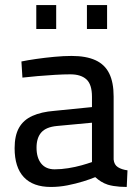

<svg xmlns="http://www.w3.org/2000/svg" viewBox="-20 -732 545 762"><path d="M182 10Q111 10 74.5 -29Q38 -68 38 -144Q38 -194 55.5 -225Q73 -256 108.5 -272Q144 -288 195 -292L345 -307V-348Q345 -397 323 -417Q301 -437 259 -437Q233 -437 198.5 -435Q164 -433 129.5 -430Q95 -427 69 -424L65 -488Q89 -493 123.5 -498Q158 -503 195.5 -506.5Q233 -510 264 -510Q322 -510 359 -493Q396 -476 413.5 -440.5Q431 -405 431 -349V-99Q433 -78 448 -68.5Q463 -59 486 -56L483 10Q469 10 455.5 9Q442 8 430 6Q418 4 408 1Q393 -4 381 -11.5Q369 -19 358 -29Q339 -21 310 -12Q281 -3 248 3.5Q215 10 182 10ZM197 -60Q223 -60 251 -64.5Q279 -69 304 -76Q329 -83 345 -89V-245L206 -232Q163 -228 144 -206.5Q125 -185 125 -146Q125 -106 143.5 -83Q162 -60 197 -60ZM325 -617V-712H405V-617ZM124 -617V-712H203V-617Z"/></svg>

Font: Cairo Play Medium
Style: Regular
Weight: 500
Version: Version 3.119